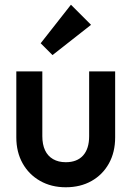

<svg xmlns="http://www.w3.org/2000/svg" viewBox="-20 -782 557 812"><path d="M258 10Q197 10 149.5 -17Q102 -44 75.5 -91.5Q49 -139 49 -201V-480H159V-206Q159 -171 170.5 -146.5Q182 -122 204.5 -109Q227 -96 258 -96Q306 -96 331.5 -124.5Q357 -153 357 -206V-480H467V-201Q467 -138 440.5 -90.5Q414 -43 367 -16.5Q320 10 258 10ZM202 -549 152 -599 280 -762 365 -677Z"/></svg>

Font: Outfit Thin Medium
Style: Regular
Weight: 500
Version: Version 1.100;gftools[0.9.27]